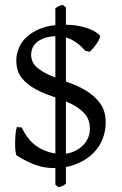

<svg xmlns="http://www.w3.org/2000/svg" viewBox="-20 -696 509 801"><path d="M255 70Q246 78 241 80Q236 82 224 85L211 74V-662Q218 -666 221 -668Q224 -670 226 -671Q228 -672 231.5 -673Q235 -674 242 -676L255 -665ZM421 -184Q421 -151 408.5 -117.5Q396 -84 369 -57Q342 -30 300.5 -12.5Q259 5 201 5Q167 5 131 -7Q95 -19 50 -47Q47 -49 45 -63Q43 -77 43 -95.5Q43 -114 44.5 -133Q46 -152 50 -166L71 -164Q98 -106 142 -80Q186 -54 239 -54Q261 -54 281.5 -61.5Q302 -69 318.5 -82.5Q335 -96 345 -115.5Q355 -135 355 -158Q355 -198 332.5 -222.5Q310 -247 275.5 -263.5Q241 -280 201.5 -293Q162 -306 127.5 -324.5Q93 -343 70.5 -371Q48 -399 48 -445Q48 -468 58 -494Q68 -520 91.5 -542Q115 -564 153.5 -578.5Q192 -593 250 -593Q297 -593 336.5 -581Q376 -569 396 -549Q399 -546 395.5 -536.5Q392 -527 385 -516.5Q378 -506 369.5 -496Q361 -486 355 -480L336 -484Q308 -516 278.5 -530.5Q249 -545 220 -545Q189 -545 168 -538Q147 -531 134 -520Q121 -509 115.5 -495.5Q110 -482 110 -468Q110 -436 133 -416Q156 -396 190.5 -381Q225 -366 265.5 -352Q306 -338 340.5 -317Q375 -296 398 -264.5Q421 -233 421 -184Z"/></svg>

Font: Ekushey Amar Desh
Style: Regular
Weight: 400
Designer: Al Mamun Sumon
Foundry: Al Mamun Sumon
Version: Version 1.0